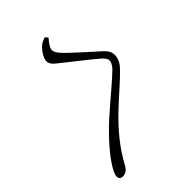

<svg xmlns="http://www.w3.org/2000/svg" viewBox="-55 -899 1110 1110"><g transform="rotate(45 500.0 -344.0)"><path d="M913 -99C931 -99 939 -109 939 -126C939 -146 926 -166 905 -177C699 -287 593 -453 487 -553C457 -582 431 -589 407 -589C383 -589 364 -576 344 -554C304 -511 225 -419 180 -377C163 -361 146 -351 133 -351C114 -351 91 -368 67 -389L50 -374C56 -358 63 -340 74 -329C94 -307 131 -283 155 -283C181 -283 196 -303 221 -335C260 -383 332 -477 368 -518C384 -536 396 -544 408 -545C422 -545 440 -538 459 -519C543 -431 623 -323 709 -241C794 -158 879 -99 913 -99Z"/></g></svg>

Font: Source Han Serif CN Light
Style: Regular
Weight: 300
Designer: Ryoko NISHIZUKA 西塚涼子 (kana & ideographs); Frank Grießhammer (Latin, Greek & Cyrillic); Wenlong ZHANG 张文龙 (bopomofo); San
Foundry: Adobe
Version: Version 2.003;hotconv 1.1.1;makeotfexe 2.6.0